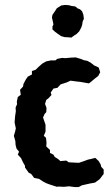

<svg xmlns="http://www.w3.org/2000/svg" viewBox="-20 -743 454 776"><path d="M215 11 210 12 182 3 166 -3 153 -10 138 -20 118 -24 106 -40 96 -45 81 -66V-73L73 -87L65 -104L52 -118L57 -130L47 -142L43 -157L42 -173L36 -194L41 -211L44 -224L39 -248L41 -273L44 -293L43 -308L49 -322L48 -332L52 -351L64 -360L61 -380L73 -393L75 -404L84 -421L92 -433L109 -442V-456L124 -461L135 -472L151 -486L167 -495L186 -499H204L211 -505L231 -509L244 -508L266 -510L286 -511L306 -505L318 -500L333 -497L346 -490L360 -479L379 -470L385 -451L377 -436L364 -426L345 -410L339 -406L305 -412L287 -414L265 -417L250 -410L225 -402L212 -388L196 -385L185 -369L188 -359L176 -346L167 -339L162 -323L168 -307L167 -290L160 -282L154 -268L164 -239V-211L157 -194L166 -186L168 -166L167 -151L182 -137V-125L196 -118L201 -109L215 -100L224 -92L248 -94L258 -87L277 -86L299 -85L317 -91L336 -98L350 -101L365 -105L379 -92L387 -78L389 -69L399 -58V-40L383 -19L364 -5L342 -1L311 6L298 13H281L259 10L239 12ZM268 -591 259 -592 241 -593 227 -597 214 -606 203 -614 192 -624V-636L196 -644L193 -659L190 -672L192 -683L203 -699L210 -710L228 -721L243 -723L258 -722L269 -719L284 -717L294 -709L304 -705L312 -697L317 -683L319 -667L314 -656L312 -642L308 -631L300 -616L290 -606L282 -601Z"/></svg>

Font: Winky Rough Medium
Style: Regular
Weight: 500
Designer: Simon Atzbach
Foundry: typofactur
Version: Version 1.206; ttfautohint (v1.8.4.7-5d5b)